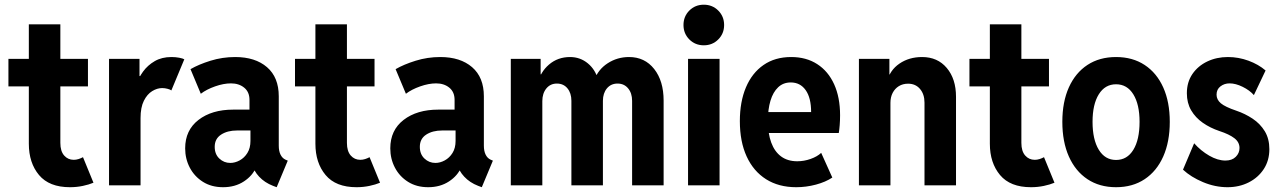

<svg xmlns="http://www.w3.org/2000/svg" viewBox="-20 -781 5396 809"><path d="M274.8 7.8Q187.3 7.8 144.4 -43.5Q101.5 -94.8 101.5 -175.4V-678.5H234.3V-178.8Q234.3 -144 250.3 -125.8Q266.3 -107.6 290.7 -107.6Q300.8 -107.6 311 -110.8Q321.1 -114.1 329.7 -118.7L373.8 -11.1Q355.2 -3.2 329.1 2.3Q303 7.8 274.8 7.8ZM15.5 -416.9V-532.9H350.6V-416.9Z M439.4 0V-532.9H567.8V-460.5H582.6L554.4 -424.9Q563.6 -452.8 582.9 -479.5Q602.2 -506.1 632 -523.4Q661.7 -540.7 702.6 -540.7Q719.6 -540.7 735.4 -537.7Q751.2 -534.6 756.6 -531.1L702 -399.9Q698 -403.6 686.4 -406.7Q674.8 -409.9 663.2 -409.9Q642.3 -409.9 621.3 -397.1Q600.2 -384.3 586.2 -356.4Q572.2 -328.5 572.2 -283.5V0Z M919.9 7.8Q870.9 7.8 835.1 -14.8Q799.3 -37.3 779.7 -74.6Q760.2 -111.9 760.2 -156Q760.2 -232.4 816.3 -275.7Q872.4 -319.1 962.9 -319.1H1050.7V-231.2H978.5Q938.3 -231.2 911.5 -213.7Q884.7 -196.3 884.7 -162.3Q884.7 -131.3 904.2 -112.9Q923.7 -94.5 950.2 -94.5Q970.2 -94.5 989.9 -105.2Q1009.6 -115.9 1022.4 -136.5Q1035.3 -157 1035.3 -187.2V-252.3L1031.2 -275.7V-360.2Q1031.2 -393.5 1008.9 -411.6Q986.7 -429.7 953.1 -429.7Q922.3 -429.7 886.2 -417Q850.1 -404.3 826.1 -385.9L782.7 -489.6Q817 -509.5 866.9 -525.1Q916.9 -540.7 971 -540.7Q1055.4 -540.7 1105 -498Q1154.6 -455.2 1154.6 -375.2V-167.2Q1154.6 -144.5 1162 -129.5Q1169.4 -114.5 1182.6 -108.4L1192.5 -104.1L1145.8 7.8L1130.2 2Q1095.2 -11.6 1071.8 -36.6Q1048.5 -61.7 1044.8 -86.3L1074.9 -62.4H1019.1L1059.4 -77.1Q1044.9 -41 1007.7 -16.6Q970.5 7.8 919.9 7.8Z M1482.3 7.8Q1394.8 7.8 1351.9 -43.5Q1309 -94.8 1309 -175.4V-678.5H1441.8V-178.8Q1441.8 -144 1457.8 -125.8Q1473.8 -107.6 1498.2 -107.6Q1508.4 -107.6 1518.5 -110.8Q1528.6 -114.1 1537.2 -118.7L1581.3 -11.1Q1562.7 -3.2 1536.6 2.3Q1510.5 7.8 1482.3 7.8ZM1223 -416.9V-532.9H1558.1V-416.9Z M1784.1 7.8Q1735.2 7.8 1699.4 -14.8Q1663.5 -37.3 1644 -74.6Q1624.5 -111.9 1624.5 -156Q1624.5 -232.4 1680.6 -275.7Q1736.7 -319.1 1827.1 -319.1H1914.9V-231.2H1842.8Q1802.5 -231.2 1775.7 -213.7Q1749 -196.3 1749 -162.3Q1749 -131.3 1768.5 -112.9Q1788 -94.5 1814.5 -94.5Q1834.5 -94.5 1854.1 -105.2Q1873.8 -115.9 1886.7 -136.5Q1899.6 -157 1899.6 -187.2V-252.3L1895.4 -275.7V-360.2Q1895.4 -393.5 1873.2 -411.6Q1851 -429.7 1817.4 -429.7Q1786.6 -429.7 1750.4 -417Q1714.3 -404.3 1690.3 -385.9L1646.9 -489.6Q1681.2 -509.5 1731.2 -525.1Q1781.2 -540.7 1835.3 -540.7Q1919.6 -540.7 1969.2 -498Q2018.8 -455.2 2018.8 -375.2V-167.2Q2018.8 -144.5 2026.2 -129.5Q2033.6 -114.5 2046.9 -108.4L2056.8 -104.1L2010.1 7.8L1994.5 2Q1959.4 -11.6 1936.1 -36.6Q1912.7 -61.7 1909.1 -86.3L1939.2 -62.4H1883.4L1923.7 -77.1Q1909.1 -41 1871.9 -16.6Q1834.7 7.8 1784.1 7.8Z M2132.3 0V-532.9H2258V-467.8H2276.7L2245.2 -427.7Q2256.4 -477.4 2293.3 -509Q2330.2 -540.7 2381.9 -540.7Q2424.8 -540.7 2457.2 -513.8Q2489.6 -486.9 2500.6 -442.8L2480.3 -465.5H2504.6L2483.7 -442.8Q2499.8 -488 2540.4 -514.4Q2581 -540.7 2630.4 -540.7Q2696.7 -540.7 2736.5 -490.2Q2776.2 -439.8 2776.2 -357V0H2643.4V-356.1Q2643.4 -388.5 2626.6 -408.7Q2609.8 -428.9 2582.1 -428.9Q2554.1 -428.9 2537.2 -408.5Q2520.4 -388.1 2520.4 -356.1V0H2387.6V-356.1Q2387.6 -388.5 2371 -408.7Q2354.4 -428.9 2326.3 -428.9Q2298.9 -428.9 2282 -408.2Q2265.1 -387.5 2265.1 -354.9V0Z M2879.1 0V-532.9H3011.9V0ZM2945.5 -590.1Q2909.3 -590.1 2884.6 -614.8Q2859.9 -639.5 2859.9 -675.7Q2859.9 -711.9 2884.6 -736.6Q2909.3 -761.2 2945.5 -761.2Q2981.7 -761.2 3006.4 -736.5Q3031.1 -711.8 3031.1 -675.6Q3031.1 -639.4 3006.4 -614.8Q2981.7 -590.1 2945.5 -590.1Z M3335 7.8Q3261.1 7.8 3207.9 -25.8Q3154.7 -59.4 3126 -121.9Q3097.4 -184.3 3097.4 -270.8Q3097.4 -352.1 3123 -412.8Q3148.7 -473.6 3197.1 -507.1Q3245.5 -540.7 3313.6 -540.7Q3377.2 -540.7 3423.4 -510.8Q3469.7 -481 3494.7 -425.9Q3519.7 -370.8 3519.7 -295.3Q3519.7 -273.6 3518.1 -253.5Q3516.5 -233.4 3514.2 -220.5H3201.8V-308.8H3397.7Q3397.7 -368.7 3374.8 -401.1Q3351.9 -433.6 3311.9 -433.6Q3280.2 -433.6 3258.8 -413.3Q3237.3 -393 3226.4 -356.8Q3215.5 -320.5 3215.5 -272.2Q3215.5 -218.5 3229.6 -180.4Q3243.6 -142.3 3271.1 -121.9Q3298.6 -101.5 3339.3 -101.5Q3367.7 -101.5 3395.5 -111.3Q3423.3 -121.1 3440.1 -136.9L3487 -32.9Q3458.7 -14 3417.8 -3.1Q3376.9 7.8 3335 7.8Z M3599.1 0V-532.9H3727.5V-467.1H3748.8L3717.8 -437.2Q3729.3 -485.3 3769.9 -513Q3810.5 -540.7 3865.2 -540.7Q3930.5 -540.7 3969.3 -494.6Q4008.2 -448.5 4008.2 -373.2V0H3875.4V-348.5Q3875.4 -384 3856.5 -406.2Q3837.6 -428.4 3806.3 -428.4Q3784.2 -428.4 3767.4 -418.1Q3750.7 -407.8 3741.3 -389.7Q3731.9 -371.6 3731.9 -347.5V0Z M4324.1 7.8Q4236.6 7.8 4193.7 -43.5Q4150.8 -94.8 4150.8 -175.4V-678.5H4283.6V-178.8Q4283.6 -144 4299.6 -125.8Q4315.6 -107.6 4340 -107.6Q4350.2 -107.6 4360.3 -110.8Q4370.4 -114.1 4379 -118.7L4423.1 -11.1Q4404.5 -3.2 4378.4 2.3Q4352.3 7.8 4324.1 7.8ZM4064.8 -416.9V-532.9H4399.9V-416.9Z M4682.5 7.8Q4612.8 7.8 4562 -26Q4511.3 -59.7 4483.7 -121.6Q4456.2 -183.5 4456.2 -267.7Q4456.2 -351.5 4483.7 -412.8Q4511.3 -474.1 4562 -507.4Q4612.8 -540.7 4682.5 -540.7Q4752.3 -540.7 4803.1 -507.2Q4853.9 -473.8 4881.4 -412.5Q4908.9 -351.2 4908.9 -267.7Q4908.9 -183.6 4881.4 -121.7Q4853.9 -59.8 4803.1 -26Q4752.3 7.8 4682.5 7.8ZM4682.5 -107Q4729.2 -107 4755.4 -149.8Q4781.6 -192.6 4781.6 -267.7Q4781.6 -341 4755.4 -383.4Q4729.2 -425.9 4682.5 -425.9Q4636.1 -425.9 4609.8 -383.6Q4583.5 -341.3 4583.5 -267.7Q4583.5 -193 4609.8 -150Q4636.1 -107 4682.5 -107Z M5152.1 7.8Q5099.8 7.8 5048.9 -13.6Q4997.9 -35 4964.6 -66.1L5011.6 -177.3Q5039.6 -145.7 5075.2 -125.1Q5110.9 -104.5 5143.3 -104.5Q5171.2 -104.5 5186.9 -120.2Q5202.7 -135.8 5202.7 -157.5Q5202.7 -182 5181.2 -198.6Q5159.6 -215.3 5118 -228.9Q5079 -242 5048.1 -263.6Q5017.2 -285.2 4999 -316.2Q4980.9 -347.2 4980.9 -388.1Q4980.9 -435 5004.3 -469.2Q5027.8 -503.3 5067 -522Q5106.2 -540.7 5154 -540.7Q5198.2 -540.7 5240.4 -525.3Q5282.6 -509.8 5312.6 -484L5263.3 -380.3Q5245.6 -400.5 5216.1 -415.1Q5186.6 -429.7 5160.9 -429.7Q5138.9 -429.7 5122.5 -417.1Q5106 -404.5 5106 -382.1Q5106 -361.1 5124.1 -345.8Q5142.1 -330.6 5189.2 -314.6Q5226.4 -302 5258.2 -280.8Q5290 -259.6 5309.3 -227.9Q5328.5 -196.2 5328.5 -152.5Q5328.5 -104.8 5305 -68.7Q5281.4 -32.6 5241.4 -12.4Q5201.4 7.8 5152.1 7.8Z"/></svg>

Font: Reddit Sans Condensed
Style: Regular
Weight: 400
Designer: Stephen Hutchings
Foundry: Reddit
Version: Version 1.014